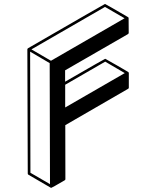

<svg xmlns="http://www.w3.org/2000/svg" viewBox="-20 -853 772 949"><path d="M233.9 75.2H231.4L120.6 10.7Q117.2 8.8 117.2 4.9L115.2 -609.4Q115.7 -612.8 118.7 -614.7Q497.1 -833.5 499 -833.5Q501 -833.5 612.3 -768.6L613.3 -767.6L614.3 -767.1V-766.6H614.7L615.7 -764.6L616.2 -690.4Q615.7 -686.5 612.8 -684.6L301.8 -505.4V-449.2Q498 -562.5 500 -562.5Q501.5 -562.5 557.6 -530Q613.8 -497.6 613.8 -497.1H614.3V-496.6Q614.7 -496.1 615 -495.8Q615.2 -495.6 615.5 -495.6Q615.7 -495.6 615.7 -495.1L616.2 -492.7H616.7V-419.4Q616.7 -416 613.3 -414.1L302.7 -234.4L303.2 32.7Q303.2 36.1 299.8 38.1Q236.3 75.2 233.9 75.2ZM302.2 -321.8 596.7 -491.7 500 -548.3 302.2 -434.1ZM227.1 57.1 225.6 -541 128.9 -597.7 130.4 1ZM231.9 -552.7 595.7 -762.7 499 -818.8 135.3 -608.9Z"/></svg>

Font: 3D Isometric
Style: Bold
Weight: 700
Designer: GGBotNet
Foundry: GGBotNet
Version: 1.14